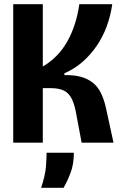

<svg xmlns="http://www.w3.org/2000/svg" viewBox="-20 -680 579 915"><path d="M43 0V-660H184V-363Q220 -384 249.5 -414Q279 -444 300.5 -482Q322 -520 336.5 -565Q351 -610 358 -660H515Q507 -604 488 -553Q469 -502 439.5 -459.5Q410 -417 372 -384Q334 -351 287 -331V-322Q332 -323 365 -314Q398 -305 422 -286Q446 -267 461 -236.5Q476 -206 485 -165L521 0H369L345 -128Q337 -177 323.5 -206Q310 -235 286 -247.5Q262 -260 221 -260H184V0ZM176 215Q196 154 199 114Q202 74 202 48H332Q332 103 316 144.5Q300 186 283 215Z"/></svg>

Font: Bricolage Grotesque 72pt SemiCondensed
Style: Bold
Weight: 700
Width: 4
Designer: Mathieu Triay
Foundry: Atelier Triay
Version: Version 1.001;gftools[0.9.33.dev8+g029e19f]